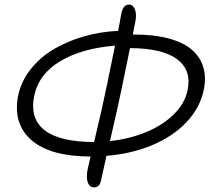

<svg xmlns="http://www.w3.org/2000/svg" viewBox="-20 -765 913 833"><path d="M388.2 47.9Q368.7 47.9 361.1 27.1Q353.5 6.3 359.9 -28.8Q363.3 -42.5 373 -85.9Q198.7 -86.4 117.4 -156.2Q36.1 -226.1 58.1 -347.2Q70.8 -411.1 112.8 -464.4Q154.8 -517.6 214.8 -552.5Q274.9 -587.4 346.2 -607.7Q417.5 -627.9 492.2 -630.9Q501 -672.9 505.9 -704.1Q510.3 -725.1 518.3 -735.1Q526.4 -745.1 540 -745.1Q557.1 -745.1 565.2 -724.6Q573.2 -704.1 567.9 -674.8Q565.9 -664.6 562 -645Q558.1 -625.5 556.2 -615.2Q647 -615.7 712.6 -597.9Q778.3 -580.1 814.5 -547.4Q850.6 -514.6 862.8 -470.9Q875 -427.2 863.8 -374Q847.7 -297.4 789.6 -235.6Q731.4 -173.8 641.4 -135.7Q551.3 -97.7 441.9 -88.9Q426.3 -20 418 19Q412.1 47.9 388.2 47.9ZM127.9 -347.2Q108.9 -248.5 175.3 -198.7Q241.7 -148.9 388.2 -148.9Q424.3 -298.3 443.8 -395Q452.6 -439 479 -566.9Q336.4 -555.7 241.9 -499.8Q147.5 -443.8 127.9 -347.2ZM509.8 -390.1Q497.1 -325.2 457 -152.8Q541 -162.1 612.5 -191.2Q684.1 -220.2 733.2 -268.1Q782.2 -315.9 793.9 -374Q812 -460 748.8 -507.8Q685.5 -555.7 543.9 -556.2Q513.2 -408.2 509.8 -390.1Z"/></svg>

Font: Shantell Sans Bouncy
Style: Italic
Weight: 300
Italic angle: -11.31°
Designer: Stephen Nixon, Anya Danilova, Shantell Martin
Foundry: Arrow Type
Version: Version 1.006;[9816181b4]